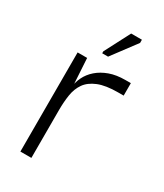

<svg xmlns="http://www.w3.org/2000/svg" viewBox="-148 -620 580 681"><g transform="rotate(30 142.0 -279.5)"><path d="M52 0V-406H91L98 -289L97 -202V0ZM97 -196 94 -284Q96 -308 106.5 -330Q117 -352 136.5 -369Q156 -386 183.5 -396Q211 -406 248 -406H270V-355H248Q197 -355 166.5 -342.5Q136 -330 121 -308.5Q106 -287 101.5 -258Q97 -229 97 -196ZM153 -447H129V-455L183 -559H227V-546Z"/></g></svg>

Font: Darker Grotesque
Style: Regular
Weight: 400
Designer: Gabriel Lam
Foundry: TypeRant
Version: Version 1.000;gftools[0.9.28]